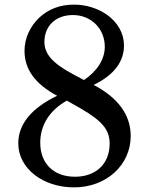

<svg xmlns="http://www.w3.org/2000/svg" viewBox="-20 -800 646 830"><path d="M269 -365 329 -331C422 -277 454 -239 454 -179C454 -92 395 -36 304 -36C212 -36 154 -93 154 -183C154 -259 194 -323 269 -365ZM385 -433C476 -477 516 -536 516 -603C516 -656 489 -704 440 -738C400 -765 351 -780 300 -780C240 -780 190 -761 150 -724C109 -685 86 -634 86 -580C86 -500 132 -437 227 -386C115 -332 59 -263 59 -180C59 -73 164 10 300 10C439 10 545 -86 545 -212C545 -303 491 -377 385 -433ZM343 -454 296 -479C208 -526 172 -566 172 -619C172 -688 221 -735 295 -735C374 -735 433 -676 433 -598C433 -544 400 -492 343 -454Z"/></svg>

Font: Libre Baskerville
Style: Regular
Weight: 400
Designer: Pablo Impallari, Rodrigo Fuenzalida
Foundry: Pablo Impallari, Rodrigo Fuenzalida
Version: Version 1.051;Glyphs 3.2.3 (3260)